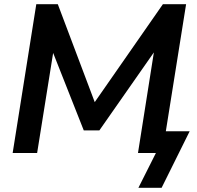

<svg xmlns="http://www.w3.org/2000/svg" viewBox="-20 -725 933 910"><path d="M636 165 719 0H634L718 -532L741 -522L451 -107H377L211 -527L241 -531L156 0H40L152 -705H254L449 -188L397 -195L752 -705H862L766 -103H879L746 165Z"/></svg>

Font: Nunito Sans 12pt
Style: Bold Italic
Weight: 700
Italic angle: -9°
Designer: Vernon Adams
Foundry: Vernon Adams
Version: Version 3.101;gftools[0.9.27]